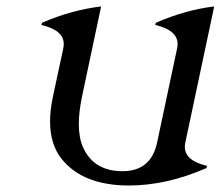

<svg xmlns="http://www.w3.org/2000/svg" viewBox="-20 -567 686 597"><path d="M380.9 9.8Q239.3 9.8 172.9 -71.3Q135.7 -116.7 135.7 -189.5Q135.7 -225.6 145 -268.6L176.8 -417Q178.2 -423.8 178.2 -430.2Q178.2 -473.1 108.9 -489.3L110.4 -496.1Q202.6 -536.1 294.4 -546.9L235.4 -268.6Q225.1 -219.7 225.1 -181.6Q225.1 -139.2 237.8 -109.9Q271 -34.7 360.8 -34.7Q449.2 -34.7 468.3 -123L530.8 -417Q532.2 -423.8 532.2 -430.2Q532.2 -473.1 462.9 -489.3L464.4 -496.1Q557.6 -536.6 646 -546.9L556.2 -123.5Q554.7 -116.7 554.7 -110.4Q554.7 -67.4 623.5 -51.3L622.1 -44.4Q497.6 9.8 380.9 9.8Z"/></svg>

Font: Modern Antiqua
Style: Book Oblique
Weight: 400
Italic angle: -12°
Designer: Wojciech Kalinowski "wmk69" (wmk69@o2.pl)
Foundry: Wojciech Kalinowski "wmk69" (wmk69@o2.pl)
Version: Version 3.1.0; 2021-05-28